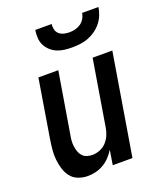

<svg xmlns="http://www.w3.org/2000/svg" viewBox="-138 -829 777 925"><g transform="rotate(-20 250.0 -366.0)"><path d="M152 8Q127 8 103.5 -1Q80 -10 65.5 -29Q51 -48 44 -71.5Q37 -95 34.5 -119.5Q32 -144 34.5 -170Q37 -196 41 -221L90 -520H192L140 -207Q137 -193 136 -178Q135 -163 137 -149Q139 -135 143.5 -122Q148 -109 157 -99Q166 -89 179.5 -84.5Q193 -80 207 -80Q226 -80 245.5 -87.5Q265 -95 279 -110Q293 -125 301 -143.5Q309 -162 312 -181L368 -520H469L383 0H282L294 -75Q283 -57 267.5 -40.5Q252 -24 233 -13Q214 -2 193.5 3Q173 8 152 8ZM293 -600Q273 -600 253 -602.5Q233 -605 215.5 -612.5Q198 -620 184 -633Q170 -646 161.5 -663Q153 -680 152 -700Q151 -720 154 -740H238Q236 -725 239.5 -711.5Q243 -698 253 -689Q263 -680 277 -676.5Q291 -673 305 -673Q320 -673 335 -676.5Q350 -680 363 -689Q376 -698 384 -711.5Q392 -725 394 -740H478Q475 -720 467 -700Q459 -680 445.5 -663Q432 -646 413.5 -633Q395 -620 375 -612.5Q355 -605 334 -602.5Q313 -600 293 -600Z"/></g></svg>

Font: Iosevka SS04 Semibold Oblique
Style: Regular
Weight: 600
Italic angle: -9°
Monospace: yes
Designer: Belleve Invis
Foundry: Belleve Invis
Version: Version 19.0.0; ttfautohint (v1.8.4)